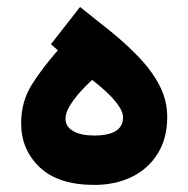

<svg xmlns="http://www.w3.org/2000/svg" viewBox="-20 -523 531 541"><path d="M143.1 -381.3 123.5 -398.4 205.6 -503.4Q249.5 -468.8 293 -433.6Q336.4 -398.4 372.3 -360.8Q408.2 -323.2 429.7 -281.7Q451.2 -240.2 451.2 -193.4Q451.2 -133.8 424.8 -90.8Q398.4 -47.9 352.1 -24.9Q305.7 -2 245.6 -2Q144.5 -2 92 -51.5Q39.6 -101.1 39.6 -175.8Q39.6 -236.8 69.6 -284.4Q99.6 -332 143.1 -381.3ZM326.7 -192.4Q326.7 -208 312.7 -227.3Q298.8 -246.6 278.6 -265.1Q258.3 -283.7 239.7 -297.9Q222.7 -282.7 205.3 -263.2Q188 -243.7 176.3 -224.1Q164.6 -204.6 164.6 -188.5Q164.6 -166 186.3 -153.6Q208 -141.1 245.1 -141.1Q326.7 -141.1 326.7 -192.4Z"/></svg>

Font: Vazirmatn FD NL ExtraBold
Style: Regular
Weight: 800
Designer: Saber Rastikerdar
Foundry: Saber Rastikerdar
Version: Version 33.003